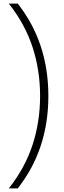

<svg xmlns="http://www.w3.org/2000/svg" viewBox="-20 -828 356 1068"><path d="M203 -294Q203 -437.5 161 -566Q119 -694.5 29 -808H78.5Q249 -592 249 -294Q249 4 78.5 220H29Q119 106.5 161 -22Q203 -150.5 203 -294Z"/></svg>

Font: Encode Sans ExtraLight
Style: Regular
Weight: 275
Designer: Multiple Designers
Foundry: Impallari Type
Version: Version 2.000